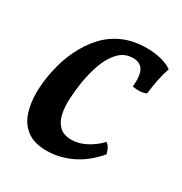

<svg xmlns="http://www.w3.org/2000/svg" viewBox="-121 -558 623 657"><g transform="rotate(30 190.5 -229.0)"><path d="M152 9Q103 9 74.5 -12Q46 -33 34 -69Q22 -105 22.5 -148.5Q23 -192 33 -237Q43 -284 63 -325.5Q83 -367 112 -399Q141 -431 181.5 -449Q222 -467 275 -467Q304 -467 331 -460.5Q358 -454 375 -441Q366 -416 360.5 -388Q355 -360 352 -333Q330 -323 298 -329Q302 -376 290 -395Q278 -414 251 -414Q218 -414 195.5 -391Q173 -368 159.5 -331.5Q146 -295 139 -253Q134 -221 132 -188Q130 -155 135.5 -127.5Q141 -100 158 -83Q175 -66 206 -66Q235 -66 263.5 -81Q292 -96 315 -120Q324 -113 328.5 -104Q333 -95 336 -83Q295 -35 247.5 -13Q200 9 152 9Z"/></g></svg>

Font: Vollkorn Medium
Style: Italic
Weight: 500
Italic angle: -11°
Designer: Friedrich Althausen
Foundry: Friedrich Althausen
Version: Version 5.000